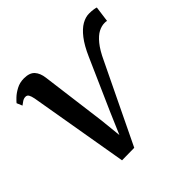

<svg xmlns="http://www.w3.org/2000/svg" viewBox="-146 -700 851 851"><g transform="rotate(-45 280.0 -274.0)"><path d="M380.5 -420.5Q402 -469.5 425 -499Q448 -528.5 471.2 -541.8Q494.5 -555 516.5 -555Q533.5 -555 545 -553Q556.5 -551 560 -549.5L550 -475.5Q547 -476.5 543 -476.8Q539 -477 535.5 -477Q517 -477 497.2 -466.8Q477.5 -456.5 456.8 -431.2Q436 -406 415 -360.5L237.5 7.5L160 8.5L80 -459Q76.5 -476.5 71.5 -485Q66.5 -493.5 56.5 -493.5Q46 -493.5 36.5 -487.2Q27 -481 19.5 -475L8.5 -501Q12 -506 26 -519.5Q40 -533 61.5 -544.5Q83 -556 109 -556Q144.5 -556 160.5 -538.2Q176.5 -520.5 180.5 -489L220.5 -180.5L231 -79L274.5 -180.5Z"/></g></svg>

Font: Merriweather 48pt
Style: Italic
Weight: 400
Italic angle: -7.8°
Version: Version 2.101